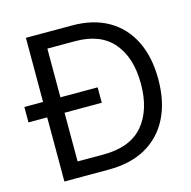

<svg xmlns="http://www.w3.org/2000/svg" viewBox="-106 -834 936 939"><g transform="rotate(-15 361.5 -364.0)"><path d="M330.6 0H155.8V-78.1H324.7Q460.4 -78.1 525.9 -155Q591.3 -231.9 591.3 -365.2Q591.3 -497.1 527.1 -573.2Q462.9 -649.4 334.5 -649.4H151.9V-727.5H340.3Q446.3 -727.5 522.2 -684.1Q598.1 -640.6 638.7 -559.3Q679.2 -478 679.2 -365.2Q679.2 -251.5 638.2 -169.7Q597.2 -87.9 519.3 -43.9Q441.4 0 330.6 0ZM193.8 -727.5V0H106V-727.5ZM11.2 -324.7V-402.8H382.3V-324.7Z"/></g></svg>

Font: Inter Khmer Looped
Style: Regular
Weight: 400
Designer: Rasmus Andersson, Sovichet Tep
Foundry: Anagata Design
Version: Version 1.000